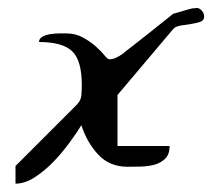

<svg xmlns="http://www.w3.org/2000/svg" viewBox="-20 -464 540 478"><path d="M170.9 -203.1Q181.6 -213.9 182.6 -226.6Q183.6 -239.3 183.6 -252.9Q183.6 -313.5 159.7 -336.4Q135.7 -359.4 77.1 -359.4Q77.1 -368.2 86.4 -373Q95.7 -377.9 107.9 -379.4Q120.1 -380.9 130.9 -380.9Q141.6 -380.9 144.5 -380.9Q168 -380.9 186.5 -370.6Q205.1 -360.4 218.3 -348.6Q231.4 -336.9 239.7 -326.7Q248 -316.4 252 -316.4Q260.7 -316.4 269 -320.3Q277.3 -324.2 284.2 -329.1Q291 -335 309.6 -349.1Q328.1 -363.3 348.1 -379.4Q368.2 -395.5 386.2 -409.7Q404.3 -423.8 411.1 -429.7Q414.1 -430.7 421.4 -432.6Q428.7 -434.6 436.5 -437Q444.3 -439.5 451.7 -441.4Q459 -443.4 461.9 -443.4H464.8Q465.8 -443.4 466.8 -443.8Q467.8 -444.3 468.8 -444.3Q476.6 -444.3 482.4 -437.5Q488.3 -430.7 488.3 -422.9Q488.3 -413.1 478.5 -409.7Q468.8 -406.2 455.6 -404.3Q442.4 -402.3 429.7 -400.4Q417 -398.4 411.1 -391.6L272.5 -227.5V-100.6H402.3Q402.3 -80.1 391.6 -69.3Q380.9 -58.6 365.2 -54.2Q349.6 -49.8 331.1 -49.3Q312.5 -48.8 297.9 -48.8Q252.9 -48.8 224.6 -79.1Q196.3 -109.4 182.6 -152.3Q171.9 -134.8 153.8 -109.9Q135.7 -85 113.8 -62Q91.8 -39.1 66.9 -22.9Q42 -6.8 18.6 -6.8V-50.8Z"/></svg>

Font: La Belle Aurore
Style: Regular
Weight: 400
Version: Version 1.001 2001